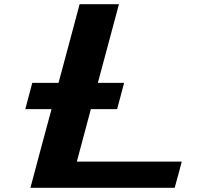

<svg xmlns="http://www.w3.org/2000/svg" viewBox="-20 -895 977 915"><path d="M125 0H812.5Q818.4 -21 829.6 -62.5Q840.8 -104 846.2 -125H346.2Q357.4 -167 379.6 -250Q401.9 -333 413.1 -375H538.1Q543.9 -395.5 554.9 -437.3Q565.9 -479 571.3 -500H446.3Q463.4 -562.5 496.6 -687.5Q529.8 -812.5 546.9 -875H359.4Q342.8 -812.5 309.3 -687.5Q275.9 -562.5 258.8 -500H133.8Q128.4 -479 117.2 -437.5Q106 -396 100.6 -375H225.6Q208.5 -312.5 175 -187.5Q141.6 -62.5 125 0Z"/></svg>

Font: Faithful 32x
Style: SemiboldOblique
Weight: 400
Foundry: Faithful Resource Pack
Version: Version 1.0; January 27, 2023